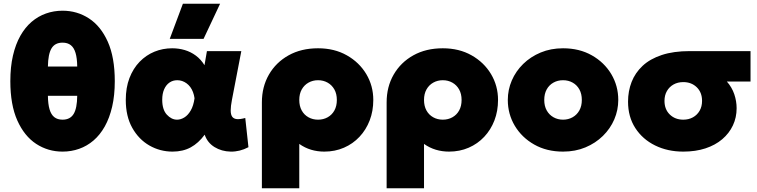

<svg xmlns="http://www.w3.org/2000/svg" viewBox="-20 -792 4030 1022"><path d="M313 15Q235.5 15 172.5 -26.2Q109.5 -67.5 72.2 -150.8Q35 -234 35 -360Q35 -436 49 -496.2Q63 -556.5 88.2 -601.2Q113.5 -646 148.2 -675.8Q183 -705.5 224.8 -720.2Q266.5 -735 313 -735Q390.5 -735 453.5 -694Q516.5 -653 553.8 -569.8Q591 -486.5 591 -360Q591 -284.5 577 -224.2Q563 -164 537.8 -119Q512.5 -74 477.8 -44.2Q443 -14.5 401.2 0.2Q359.5 15 313 15ZM313 -155Q353.5 -155 372 -185.5Q390.5 -216 391 -282H235Q235.5 -238 243.8 -210Q252 -182 269 -168.5Q286 -155 313 -155ZM235 -438H391Q390.5 -482 382.2 -510Q374 -538 357 -551.5Q340 -565 313 -565Q272.5 -565 254.2 -534.5Q236 -504 235 -438Z M898.5 15Q832 15 775.2 -17.5Q718.5 -50 684 -111.5Q649.5 -173 649.5 -260Q649.5 -325.5 669.2 -376.8Q689 -428 723.2 -463.2Q757.5 -498.5 802 -516.8Q846.5 -535 896.5 -535Q931.5 -535 963.5 -525.5Q995.5 -516 1022.2 -496.2Q1049 -476.5 1068.5 -445L1081.5 -520H1264.5L1214.5 -260Q1208 -226.5 1208 -204.2Q1208 -182 1216 -170.8Q1224 -159.5 1241 -158Q1258 -156.5 1285.5 -164L1302.5 -8.5Q1256 16 1207.8 15Q1159.5 14 1121.8 -9.2Q1084 -32.5 1069.5 -75Q1036.5 -30 995 -7.5Q953.5 15 898.5 15ZM922.5 -155Q942 -155 961.2 -166.8Q980.5 -178.5 995.2 -203.8Q1010 -229 1015.5 -269Q1013 -287 1007.2 -302Q1001.5 -317 992.8 -328.8Q984 -340.5 973 -348.5Q962 -356.5 949.5 -360.8Q937 -365 923.5 -365Q900 -365 882 -352.5Q864 -340 853.8 -316.8Q843.5 -293.5 843.5 -261Q843.5 -208.5 868 -181.8Q892.5 -155 922.5 -155ZM883.5 -585 953.5 -772H1151.5L1063.5 -585Z M1374 210V-247Q1374 -330 1411.5 -395Q1449 -460 1516.2 -497.5Q1583.5 -535 1673 -535Q1760 -535 1826.2 -497.5Q1892.5 -460 1929.8 -397.5Q1967 -335 1967 -260Q1967 -201 1947.8 -151Q1928.5 -101 1893.5 -63.8Q1858.5 -26.5 1810.8 -5.8Q1763 15 1706 15Q1669.5 15 1636 5Q1602.5 -5 1573 -26V210ZM1673 -155Q1701.5 -155 1724.2 -167.8Q1747 -180.5 1760 -204Q1773 -227.5 1773 -260Q1773 -292.5 1759.8 -316Q1746.5 -339.5 1723.8 -352.2Q1701 -365 1673 -365Q1645 -365 1622.2 -352.2Q1599.5 -339.5 1586.2 -316Q1573 -292.5 1573 -260Q1573 -227.5 1586 -204Q1599 -180.5 1621.8 -167.8Q1644.5 -155 1673 -155Z M2038 210V-247Q2038 -330 2075.5 -395Q2113 -460 2180.2 -497.5Q2247.5 -535 2337 -535Q2424 -535 2490.2 -497.5Q2556.5 -460 2593.8 -397.5Q2631 -335 2631 -260Q2631 -201 2611.8 -151Q2592.5 -101 2557.5 -63.8Q2522.5 -26.5 2474.8 -5.8Q2427 15 2370 15Q2333.5 15 2300 5Q2266.5 -5 2237 -26V210ZM2337 -155Q2365.5 -155 2388.2 -167.8Q2411 -180.5 2424 -204Q2437 -227.5 2437 -260Q2437 -292.5 2423.8 -316Q2410.5 -339.5 2387.8 -352.2Q2365 -365 2337 -365Q2309 -365 2286.2 -352.2Q2263.5 -339.5 2250.2 -316Q2237 -292.5 2237 -260Q2237 -227.5 2250 -204Q2263 -180.5 2285.8 -167.8Q2308.5 -155 2337 -155Z M2977 15Q2890 15 2823.8 -22.5Q2757.5 -60 2720.2 -122.5Q2683 -185 2683 -260Q2683 -314 2704.2 -363.5Q2725.5 -413 2764.8 -451.5Q2804 -490 2858 -512.5Q2912 -535 2977 -535Q3064 -535 3130.2 -497.5Q3196.5 -460 3233.8 -397.5Q3271 -335 3271 -260Q3271 -206 3249.8 -156.5Q3228.5 -107 3189.2 -68.5Q3150 -30 3096.2 -7.5Q3042.5 15 2977 15ZM2977 -155Q3005 -155 3027.8 -167.8Q3050.5 -180.5 3063.8 -204Q3077 -227.5 3077 -260Q3077 -292.5 3064 -316Q3051 -339.5 3028.2 -352.2Q3005.5 -365 2977 -365Q2948.5 -365 2925.8 -352.2Q2903 -339.5 2890 -316Q2877 -292.5 2877 -260Q2877 -227.5 2890.2 -204Q2903.5 -180.5 2926.2 -167.8Q2949 -155 2977 -155Z M3617 15Q3533.5 15 3467 -17.8Q3400.5 -50.5 3361.8 -110.2Q3323 -170 3323 -251Q3323 -307 3342 -355.8Q3361 -404.5 3400.5 -441.5Q3440 -478.5 3502.5 -499.2Q3565 -520 3652 -520H3975V-358H3849Q3876 -327.5 3888.5 -290.5Q3901 -253.5 3901 -216Q3901 -166.5 3881.2 -124.5Q3861.5 -82.5 3824.5 -51Q3787.5 -19.5 3735 -2.2Q3682.5 15 3617 15ZM3617 -155Q3646 -155 3668.5 -167.5Q3691 -180 3704 -202.5Q3717 -225 3717 -255Q3717 -300 3688.8 -327.5Q3660.5 -355 3617 -355Q3588 -355 3565.5 -342.5Q3543 -330 3530 -307.5Q3517 -285 3517 -255Q3517 -210 3545.2 -182.5Q3573.5 -155 3617 -155Z"/></svg>

Font: Geologica Cursive Black
Style: Regular
Weight: 900
Designer: Sindre Bremnes, Frode Helland
Foundry: Monokrom Skriftforlag AS
Version: Version 1.010;gftools[0.9.28]